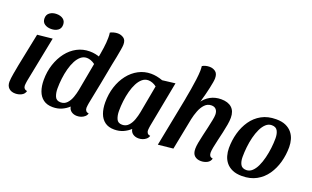

<svg xmlns="http://www.w3.org/2000/svg" viewBox="-84 -1178 2634 1622"><g transform="rotate(20 1233.5 -367.0)"><path d="M108 20Q72 20 50.5 0Q29 -20 29 -57Q29 -70 31.5 -90.5Q34 -111 38 -133.5Q42 -156 46 -176.5Q50 -197 52 -210L113 -510L248 -524L167 -115Q166 -107 164 -94.5Q162 -82 162 -73Q162 -57 170.5 -46.5Q179 -36 196 -34Q189 -6 163.5 7Q138 20 108 20ZM206 -596Q171 -596 147.5 -612.5Q124 -629 124 -662Q124 -696 149 -713.5Q174 -731 209 -731Q245 -731 268 -714Q291 -697 291 -664Q291 -630 266.5 -613Q242 -596 206 -596Z M445 20Q393 20 360 -4.5Q327 -29 311.5 -72Q296 -115 296 -171Q296 -246 317.5 -311Q339 -376 377 -425.5Q415 -475 467 -502.5Q519 -530 580 -530Q607 -530 631.5 -525Q656 -520 680 -511L794 -491Q777 -400 759 -306.5Q741 -213 721 -115Q720 -107 718 -95Q716 -83 716 -73Q716 -57 724 -46.5Q732 -36 750 -34Q745 -16 731 -4Q717 8 699.5 14Q682 20 663 20Q634 20 613 5.5Q592 -9 587 -37Q561 -12 525 4Q489 20 445 20ZM494 -41Q528 -41 550.5 -65Q573 -89 585.5 -124.5Q598 -160 604 -192L650 -442Q632 -456 612.5 -463Q593 -470 576 -470Q546 -470 522.5 -450.5Q499 -431 481.5 -397.5Q464 -364 452.5 -321Q441 -278 435.5 -232Q430 -186 430 -142Q430 -101 443 -71Q456 -41 494 -41ZM792 -481 661 -489Q672 -544 679.5 -597Q687 -650 687 -690Q687 -703 686.5 -714.5Q686 -726 684 -737Q696 -744 714.5 -749Q733 -754 751 -754Q780 -754 804 -737.5Q828 -721 827 -679Q827 -667 822 -636Q817 -605 809 -564Q801 -523 792 -481Z M998 20Q946 20 913 -4.5Q880 -29 864.5 -72Q849 -115 849 -171Q849 -246 870 -311Q891 -376 929.5 -425.5Q968 -475 1020 -502.5Q1072 -530 1132 -530Q1182 -530 1237 -510L1352 -524L1274 -115Q1273 -107 1271 -95Q1269 -83 1269 -73Q1269 -57 1277 -46.5Q1285 -36 1303 -34Q1298 -16 1284 -4Q1270 8 1252.5 14Q1235 20 1216 20Q1187 20 1166 5.5Q1145 -9 1140 -37Q1114 -12 1078 4Q1042 20 998 20ZM1047 -41Q1081 -41 1103.5 -65Q1126 -89 1138.5 -124.5Q1151 -160 1157 -192L1203 -442Q1185 -456 1165.5 -463Q1146 -470 1129 -470Q1099 -470 1075.5 -450.5Q1052 -431 1034.5 -397.5Q1017 -364 1005.5 -321Q994 -278 988.5 -232Q983 -186 983 -142Q983 -101 996 -71Q1009 -41 1047 -41Z M1777 20Q1742 20 1720 0.5Q1698 -19 1698 -62Q1698 -84 1704 -118Q1710 -152 1719.5 -191Q1729 -230 1737.5 -268.5Q1746 -307 1752.5 -339Q1759 -371 1759 -390Q1759 -419 1744.5 -436Q1730 -453 1703 -453Q1667 -453 1642.5 -427Q1618 -401 1603 -362Q1588 -323 1580 -285L1524 0L1389 14L1479 -445L1592 -437Q1622 -483 1665.5 -506.5Q1709 -530 1762 -530Q1824 -530 1857.5 -499.5Q1891 -469 1891 -410Q1891 -383 1885 -347.5Q1879 -312 1870 -272.5Q1861 -233 1852 -195Q1843 -157 1837 -126Q1831 -95 1831 -77Q1831 -59 1838 -48Q1845 -37 1865 -34Q1858 -6 1832.5 7Q1807 20 1777 20ZM1590 -414 1476 -432Q1484 -473 1492 -521Q1500 -569 1506 -615Q1512 -661 1513 -697Q1513 -708 1512.5 -718Q1512 -728 1511 -737Q1525 -746 1542 -750Q1559 -754 1576 -754Q1606 -754 1629 -737Q1652 -720 1652 -678Q1652 -665 1648 -641Q1644 -617 1637.5 -587.5Q1631 -558 1623 -526.5Q1615 -495 1606.5 -466Q1598 -437 1590 -414Z M2146 20Q2095 20 2060 4.5Q2025 -11 2003.5 -37Q1982 -63 1972.5 -96.5Q1963 -130 1963 -165Q1963 -235 1981 -300Q1999 -365 2035 -417Q2071 -469 2126 -499.5Q2181 -530 2256 -530Q2308 -530 2342.5 -514.5Q2377 -499 2398.5 -473Q2420 -447 2429.5 -414Q2439 -381 2439 -346Q2439 -276 2421 -210.5Q2403 -145 2367 -93Q2331 -41 2276 -10.5Q2221 20 2146 20ZM2164 -40Q2193 -40 2216 -61.5Q2239 -83 2255.5 -118.5Q2272 -154 2283 -198Q2294 -242 2299.5 -288Q2305 -334 2305 -376Q2305 -417 2290.5 -443.5Q2276 -470 2238 -470Q2209 -470 2186 -449Q2163 -428 2146 -392.5Q2129 -357 2118 -313Q2107 -269 2102 -222.5Q2097 -176 2097 -134Q2097 -93 2111.5 -66.5Q2126 -40 2164 -40Z"/></g></svg>

Font: Sansita Swashed Light Medium
Style: Regular
Weight: 500
Version: Version 1.003